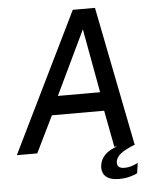

<svg xmlns="http://www.w3.org/2000/svg" viewBox="-59 -773 807 992"><g transform="rotate(-5 344.5 -277.0)"><path d="M2.5 0 356 -723H471L614 0H508L472 -189.5H201L108.5 0ZM240.5 -286.5H459.5L399 -618ZM518.5 168.5Q471 168.5 449 147.5Q427 126.5 432.5 88.5Q436.5 59.5 459.5 35.8Q482.5 12 541.5 -7L616.5 -2Q564 19 541 36.8Q518 54.5 514 78Q510.5 113.5 550 113.5Q572.5 113.5 590.8 107Q609 100.5 621.5 94L613.5 147Q600 155 574 161.8Q548 168.5 518.5 168.5Z"/></g></svg>

Font: Public Sans Medium
Style: Italic
Weight: 500
Italic angle: -8°
Designer: The Public Sans project authors (U.S. Web Design System). Libre Franklin designed by Pablo Impallari and Rodrigo Fuenzal
Version: Version 1.007; ttfautohint (v1.8.1) -l 8 -r 50 -G 200 -x 14 